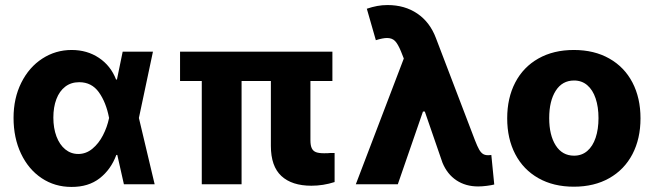

<svg xmlns="http://www.w3.org/2000/svg" viewBox="-20 -737 2614 768"><path d="M34.2 -265.6Q34.2 -344.2 65.2 -406.2Q96.2 -468.3 149.4 -502.7Q202.6 -537.1 266.6 -537.1Q328.6 -537.1 375.7 -505.6Q422.9 -474.1 444.3 -418.9H447.8L470.7 -530.3H591.8L535.6 -265.1L598.6 0H475.6L449.2 -117.2H445.3Q423.8 -59.1 378.7 -23.9Q333.5 11.2 265.6 10.7Q199.2 10.7 146.5 -24.4Q93.8 -59.6 64 -122.6Q34.2 -185.5 34.2 -265.6ZM293 -121.1Q324.2 -121.1 349.6 -142.1Q375 -163.1 391.8 -195.8Q408.7 -228.5 416 -263.7L416.5 -265.1L416 -266.6Q404.3 -327.6 375.5 -367.9Q346.7 -408.2 296.9 -408.2Q264.2 -408.2 241 -390.4Q217.8 -372.6 205.6 -340.6Q193.4 -308.6 193.4 -266.6Q193.4 -224.6 205.8 -191.4Q218.3 -158.2 241 -139.6Q263.7 -121.1 293 -121.1Z M1309.6 -413.1H1221.7V-175.8Q1221.7 -155.3 1227.1 -144Q1232.4 -132.8 1243.9 -128.4Q1255.4 -124 1276.4 -124Q1293.9 -124 1300.8 -125H1318.4V-8.8Q1272.9 5.9 1225.6 5.9Q1147.5 5.9 1105.5 -33Q1063.5 -71.8 1063.5 -153.3V-413.1H946.3V0H787.1V-413.1H700.2V-530.3H1309.6Z M1750 -85.9 1679.2 -291H1671.9L1571.3 0H1403.3L1595.2 -502.9L1584 -531.2Q1571.8 -561 1560.1 -573Q1548.3 -585 1528.3 -585Q1511.2 -585 1483.4 -576.2L1447.3 -702.1Q1469.2 -709.5 1488.8 -713.1Q1508.3 -716.8 1530.3 -716.8Q1599.1 -716.8 1649.4 -682.6Q1699.7 -648.4 1723.6 -585L1879.9 -175.8Q1889.6 -150.9 1896.5 -138.9Q1903.3 -127 1911.4 -121.6Q1919.4 -116.2 1931.6 -116.2Q1941.4 -116.2 1945.3 -117.2L1957 1Q1946.3 3.9 1927.5 6.3Q1908.7 8.8 1892.6 8.8Q1842.8 8.8 1805.9 -15.6Q1769 -40 1750 -85.9Z M2008.8 -263.7Q2008.8 -345.2 2041 -407Q2073.2 -468.8 2133.5 -502.9Q2193.8 -537.1 2275.4 -537.1Q2356.9 -537.1 2417.2 -502.9Q2477.5 -468.8 2509.8 -407Q2542 -345.2 2542 -263.7Q2542 -182.1 2509.8 -120.4Q2477.5 -58.6 2417.2 -24.4Q2356.9 9.8 2275.4 9.8Q2193.8 9.8 2133.5 -24.4Q2073.2 -58.6 2041 -120.4Q2008.8 -182.1 2008.8 -263.7ZM2374 -264.6Q2374 -309.1 2362.5 -343.3Q2351.1 -377.4 2329.1 -396.2Q2307.1 -415 2276.4 -415Q2229 -415 2202.9 -374Q2176.8 -333 2176.8 -264.6Q2176.8 -196.3 2202.9 -155.3Q2229 -114.3 2276.4 -114.3Q2307.1 -114.3 2329.1 -133.1Q2351.1 -151.9 2362.5 -186Q2374 -220.2 2374 -264.6Z"/></svg>

Font: Pretendard JP ExtraBold
Style: Regular
Weight: 800
Designer: Base glyphs from Inter by Rasmus Andersson; Hangeul glyphs from Noto Sans CJK(Source Han Sans) by Jang Soo-young and Kan
Foundry: Kil Hyung-jin
Version: Version 1.309